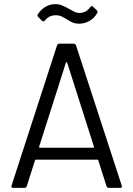

<svg xmlns="http://www.w3.org/2000/svg" viewBox="-20 -912 647 932"><path d="M497 -8 457 -134Q456 -137 453 -137H154Q151 -137 150 -134L110 -8Q107 0 98 0H44Q33 0 36 -11L257 -692Q260 -700 269 -700H337Q346 -700 349 -692L571 -11L572 -7Q572 0 563 0H509Q500 0 497 -8ZM174 -195H432Q434 -195 435.5 -196.5Q437 -198 436 -200L306 -608Q305 -610 303 -610Q301 -610 300 -608L170 -200Q169 -198 170.5 -196.5Q172 -195 174 -195ZM303 -819Q285 -830 275 -834Q265 -838 253 -838Q235 -838 222.5 -832.5Q210 -827 198 -813Q192 -804 184 -811L166 -829Q159 -836 164 -843Q197 -892 250 -892Q266 -892 278.5 -887Q291 -882 301.5 -876.5Q312 -871 315 -869Q319 -867 329.5 -861Q340 -855 348.5 -852Q357 -849 365 -849Q398 -849 418 -877Q424 -887 432 -879L450 -862Q457 -855 451 -847Q437 -823 413.5 -810Q390 -797 365 -797Q346 -797 332 -803Q318 -809 303 -819Z"/></svg>

Font: Barlow
Style: Regular
Weight: 400
Designer: Jeremy Tribby
Foundry: Tribby Type
Version: Version 1.408;December 10, 2018;FontCreator 11.5.0.2430 64-b